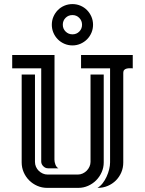

<svg xmlns="http://www.w3.org/2000/svg" viewBox="-20 -908 702 930"><path d="M85 -546.9H149.4V-124Q149.4 -111.3 154.3 -100.1Q159.2 -88.9 167.7 -80.6Q176.3 -72.3 187.3 -67.4Q198.2 -62.5 210.9 -62.5H356.9Q369.1 -62.5 380.4 -67.6Q391.6 -72.8 399.9 -81.1Q408.2 -89.4 413.3 -100.6Q418.5 -111.8 418.5 -124V-546.9H482.4V-121.1Q482.4 -96.2 472.4 -73.7Q462.4 -51.3 445.6 -34.4Q428.7 -17.6 406.5 -7.8Q384.3 2 359.4 2H208Q183.1 2 160.6 -7.8Q138.2 -17.6 121.3 -34.4Q104.5 -51.3 94.7 -73.7Q85 -96.2 85 -121.1ZM623 -577.1Q616.7 -577.1 608.9 -577.4Q601.1 -577.6 594 -575.9Q586.9 -574.2 582 -569.6Q577.1 -564.9 577.1 -555.7V-121.1Q577.1 -95.2 567.6 -73Q558.1 -50.8 541.3 -33.9Q524.4 -17.1 502 -7.6Q479.5 2 454.1 2H452.1Q465.8 -5.9 477.1 -20.3Q488.3 -34.7 496.3 -52.2Q504.4 -69.8 508.8 -87.9Q513.2 -106 513.2 -121.1V-577.1H372.6V-641.6H623ZM212.4 -92.8Q199.7 -92.8 189.7 -102.8Q179.7 -112.8 179.7 -125.5V-577.1H39.1V-641.6H244.1L243.7 -134.8Q243.7 -123.5 248.3 -111.1Q252.9 -98.6 262.7 -92.8ZM331.1 -888.2Q351.6 -888.2 369.9 -880.4Q388.2 -872.6 401.6 -858.9Q415 -845.2 422.9 -826.9Q430.7 -808.6 430.7 -788.1Q430.7 -767.6 422.9 -749.3Q415 -731 401.6 -717.5Q388.2 -704.1 369.9 -696Q351.6 -688 331.1 -688Q310.5 -688 292.2 -695.8Q273.9 -703.6 260.3 -717.3Q246.6 -731 238.8 -749.3Q231 -767.6 231 -788.1Q231 -809.1 238.8 -827.1Q246.6 -845.2 260 -858.9Q273.4 -872.6 291.7 -880.4Q310.1 -888.2 331.1 -888.2ZM331.1 -835Q311 -835 297.6 -821.5Q284.2 -808.1 284.2 -788.1Q284.2 -768.6 297.9 -755.1Q311.5 -741.7 331.1 -741.7Q350.6 -741.7 364 -755.1Q377.4 -768.6 377.4 -788.1Q377.4 -807.6 364 -821.3Q350.6 -835 331.1 -835Z"/></svg>

Font: Isar CAT
Style: Regular
Weight: 400
Designer: Digitized by Peter Wiegel
Foundry: CAT-Fonts, Peter Wiegel
Version: Version 1.000; ttfautohint (v1.3)